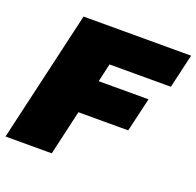

<svg xmlns="http://www.w3.org/2000/svg" viewBox="-126 -785 930 909"><g transform="rotate(20 339.5 -330.0)"><path d="M647 -489H338L317 -397H568L528 -226H277L225 0H-8L145 -660H687Z"/></g></svg>

Font: Elaine Sans Black
Style: Italic
Weight: 900
Italic angle: -13°
Designer: Wei Huang
Foundry: Wei Huang
Version: Version 2.001;December 24, 2019;FontCreator 12.0.0.2547 64-b